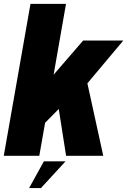

<svg xmlns="http://www.w3.org/2000/svg" viewBox="-42 -805 658 992"><path d="M-22.5 0 115.5 -785H299L235 -419L387.5 -595.5H595L409.5 -374.5L491.5 0H299.5L261.5 -242L191 -170.5L161 0ZM108.4 166.7 184.6 28.7H296.5L169.6 166.7Z"/></svg>

Font: Anybody ExtraBold
Style: Italic
Weight: 800
Italic angle: -10°
Designer: Tyler Finck
Foundry: Etcetera Type Company
Version: Version 1.010; ttfautohint (v1.8.3) -l 8 -r 50 -G 200 -x 14 